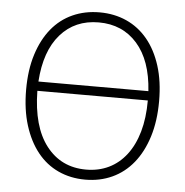

<svg xmlns="http://www.w3.org/2000/svg" viewBox="-50 -720 752 781"><g transform="rotate(5 326.0 -329.5)"><path d="M326 12Q266 12 216 -11Q166 -34 130.5 -78.5Q95 -123 75 -187Q55 -251 55 -332Q55 -413 75 -476Q95 -539 130.5 -582.5Q166 -626 216 -648.5Q266 -671 326 -671Q386 -671 436 -648.5Q486 -626 522 -582.5Q558 -539 578 -476Q598 -413 598 -332Q598 -251 578 -187Q558 -123 522 -78.5Q486 -34 436 -11Q386 12 326 12ZM326 -630Q229 -630 169.5 -562Q110 -494 102 -369H551Q543 -494 483 -562Q423 -630 326 -630ZM326 -29Q377 -29 418.5 -49Q460 -69 490 -108Q520 -147 536 -203Q552 -259 552 -331H101Q103 -185 163.5 -107Q224 -29 326 -29Z"/></g></svg>

Font: CV Source Sans Light
Style: Regular
Weight: 300
Designer: Paul D. Hunt
Foundry: Adobe Systems Incorporated
Version: Version 3.001